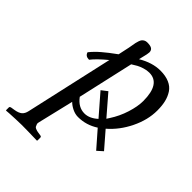

<svg xmlns="http://www.w3.org/2000/svg" viewBox="-228 -599 945 945"><g transform="rotate(45 245.0 -126.5)"><path d="M426.8 -272.9Q426.8 -393.1 349.1 -393.1Q331.5 -393.1 313.2 -387.2Q294.9 -381.3 283.9 -375.2Q272.9 -369.1 256.8 -358.9L190.9 -66.9Q221.7 -24.9 265.1 -24.9Q299.8 -24.9 333 -55.2L240.2 -162.1L271 -186L359.9 -83Q361.3 -85.4 364.5 -90.1Q367.7 -94.7 369.1 -97.2Q396.5 -139.2 411.6 -187.3Q426.8 -235.4 426.8 -272.9ZM266.1 -403.8Q324.7 -439 380.9 -439Q417 -439 442.9 -427.7Q468.8 -416.5 482.7 -395.3Q496.6 -374 502.7 -348.1Q508.8 -322.3 508.8 -289.1Q508.8 -223.6 476.3 -157Q443.8 -90.3 392.1 -45.9L464.8 38.1L436 64L360.8 -22Q312 9.8 254.9 9.8Q234.9 9.8 214.8 0Q194.8 -9.8 182.1 -22.9L138.2 161.1Q134.8 170.9 137.2 178.2Q139.6 185.5 142.1 189.7Q144.5 193.8 150.6 196.5Q156.7 199.2 160.9 200.2Q165 201.2 170.9 202.1L189.9 205.1Q195.8 206.5 195.8 212.9V232.9L193.8 234.9Q126 232.9 86.9 232.9Q70.8 232.9 44.9 234.1Q19 235.4 1 236.3L-17.1 237.8L-19 235.8V216.8Q-19 210.9 -8.8 209L9.8 206.1Q34.2 202.1 46.4 191.9Q58.6 181.6 63 161.1L166 -297.9Q116.2 -256.8 94.2 -228Q68.8 -228 63 -249Q82.5 -273.4 109.4 -296.6Q136.2 -319.8 178.2 -350.1L190.9 -409.2Q192.4 -415.5 194.3 -428.2Q196.3 -440.9 197.8 -447.8Q199.2 -454.6 202.4 -464.1Q205.6 -473.6 209.7 -478.8Q213.9 -483.9 220.7 -487.5Q227.5 -491.2 236.8 -491.2Q259.8 -491.2 269.3 -484.4Q278.8 -477.5 278.8 -463.9Q278.8 -458.5 276.6 -448Q274.4 -437.5 270.8 -423.3Q267.1 -409.2 266.1 -403.8Z"/></g></svg>

Font: Common Serif Medium
Style: Italic
Weight: 500
Italic angle: -12°
Designer: Philipp H. Poll, Khaled Hosny
Foundry: Stefan Peev, Context Ltd.
Version: Version 1.026